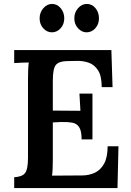

<svg xmlns="http://www.w3.org/2000/svg" viewBox="-20 -954 663 974"><path d="M394 -247Q394 -290 381.5 -309Q369 -328 345.5 -332Q322 -336 289 -335L248 -333V-148Q248 -121 247 -98.5Q246 -76 244 -63L397 -64Q431 -64 460.5 -77.5Q490 -91 508 -123.5Q526 -156 526 -212H581L576 0H52V-55Q93 -57 107.5 -76.5Q122 -96 122 -154V-553Q122 -578 123 -601Q124 -624 126 -637Q109 -637 87 -636Q65 -635 52 -634V-700H545L551 -512H496Q496 -568 477.5 -597Q459 -626 430 -636Q401 -646 370 -645L318 -644Q278 -643 263 -624Q248 -605 248 -546V-393L388 -392L383 -479H449V-247ZM243 -790Q218 -790 199.5 -810.5Q181 -831 181 -861Q181 -891 200 -912.5Q219 -934 244 -934Q270 -934 288 -912.5Q306 -891 306 -861Q306 -831 287.5 -810.5Q269 -790 243 -790ZM419 -790Q395 -790 376 -810.5Q357 -831 357 -861Q357 -891 376 -912.5Q395 -934 420 -934Q447 -934 464.5 -912.5Q482 -891 482 -861Q482 -831 463.5 -810.5Q445 -790 419 -790Z"/></svg>

Font: Lora SemiBold
Style: Regular
Weight: 600
Designer: Olga Karpushina, Alexei Vanyashin (Cyrillic)
Foundry: Cyreal
Version: Version 3.011; ttfautohint (v1.8.4.7-5d5b)